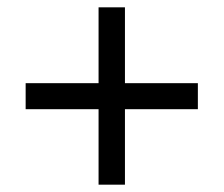

<svg xmlns="http://www.w3.org/2000/svg" viewBox="-20 -615 612 524"><path d="M321 -388H520V-317H321V-111H249V-317H50V-388H249V-595H321Z"/></svg>

Font: Noto Sans Coptic
Style: Regular
Weight: 400
Designer: Monotype Design Team, Denis Moyogo Jacquerye
Foundry: Monotype Imaging Inc.
Version: Version 2.002; ttfautohint (v1.8.4.7-5d5b)